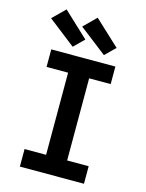

<svg xmlns="http://www.w3.org/2000/svg" viewBox="-143 -1078 886 1163"><g transform="rotate(15 300.0 -496.5)"><path d="M99 0V-110H234V-625H99V-735H501V-625H366V-110H501V0ZM416 -784 244 -917 321 -993 479 -846ZM220 -784 49 -917 126 -993 283 -846Z"/></g></svg>

Font: Iosevka Extrabold Extended
Style: Regular
Weight: 800
Width: 7
Monospace: yes
Designer: Belleve Invis
Foundry: Belleve Invis
Version: Version 32.5.0; ttfautohint (v1.8.4)